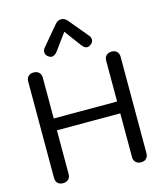

<svg xmlns="http://www.w3.org/2000/svg" viewBox="-141 -1092 1026 1206"><g transform="rotate(-15 372.0 -489.0)"><path d="M71 -37V-663Q71 -685 83.5 -697.5Q96 -710 118 -710Q140 -710 153 -697.5Q166 -685 166 -663V-398H578V-663Q578 -685 591 -697.5Q604 -710 626 -710Q647 -710 659.5 -697.5Q672 -685 672 -663V-37Q672 -15 659.5 -2.5Q647 10 626 10Q604 10 591 -2.5Q578 -15 578 -37V-321H166V-37Q166 -15 153 -2.5Q140 10 118 10Q96 10 83.5 -2.5Q71 -15 71 -37ZM216 -815Q216 -831 227 -843L333 -969Q349 -988 371 -988Q394 -988 410 -969L515 -843Q526 -831 526 -815Q526 -798 510 -786Q497 -776 486 -776Q468 -776 451 -799L371 -907L292 -799Q274 -776 255 -776Q244 -776 232 -785Q216 -798 216 -815Z"/></g></svg>

Font: Kodchasan Medium
Style: Regular
Weight: 500
Designer: Katatrad Aksorn Co.,Ltd.
Foundry: Cadson Demak Co.,Ltd.
Version: Version 1.000; ttfautohint (v1.6)